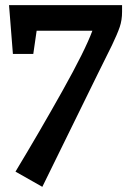

<svg xmlns="http://www.w3.org/2000/svg" viewBox="-20 -529 514 744"><path d="M453 -509V-483Q453 -451 444 -424.5Q435 -398 414 -354L359 -243L144 195L40 136Q133 -18 221.5 -176Q310 -334 338 -410H122L109 -320H30L15 -509Z"/></svg>

Font: Enriqueta SemiBold
Style: Regular
Weight: 600
Designer: Viviana Monsalve, Gustavo Ibarra
Foundry: 72Puntos
Version: Version 2.000